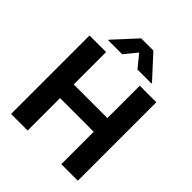

<svg xmlns="http://www.w3.org/2000/svg" viewBox="-256 -1106 1259 1259"><g transform="rotate(45 373.0 -477.0)"><path d="M63.3 0V-727.5H216.8V-427.3H528.9V-727.5H682.4V0H528.9V-300.6H216.8V0ZM443.6 -792 372.3 -878.7 301.4 -792H172.1V-797.3L316 -953.9H428.9L572.5 -797.3V-792Z"/></g></svg>

Font: Inter V
Style: 
Weight: 400
Designer: Rasmus Andersson
Foundry: rsms
Version: Version 4.000;git-a3f224843